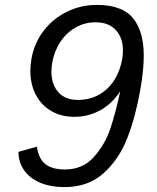

<svg xmlns="http://www.w3.org/2000/svg" viewBox="-20 -755 640 784"><path d="M55.5 -135 130.5 -156Q138 -106 165.8 -84.5Q193.5 -63 245.5 -63Q318 -63 363.8 -114.5Q409.5 -166 431 -231Q452.5 -296 471 -382.5Q436.5 -330 388 -304Q339.5 -278 283.5 -278Q229.5 -278 188.8 -302Q148 -326 126 -368.5Q104 -411 104 -465.5Q104 -489.5 108.5 -515Q120 -580 158.8 -630Q197.5 -680 254.2 -707.5Q311 -735 375 -735Q478.5 -735 522.8 -681.2Q567 -627.5 567 -528Q567 -467 553 -389Q533.5 -278 499.8 -191.2Q466 -104.5 403 -47.8Q340 9 243 9Q188 9 145.8 -8.2Q103.5 -25.5 79.5 -58.2Q55.5 -91 55.5 -135ZM479 -514Q482 -532 482 -549Q482 -601.5 452.5 -632.8Q423 -664 370.5 -664Q326.5 -664 289.2 -643Q252 -622 227 -584.8Q202 -547.5 193.5 -500Q190 -482 190 -462.5Q190 -410.5 218 -378.8Q246 -347 298.5 -347Q346 -347 384 -368.2Q422 -389.5 446.2 -427.2Q470.5 -465 479 -514Z"/></svg>

Font: JuliaMono
Style: Italic
Weight: 400
Italic angle: -9°
Monospace: yes
Designer: cormullion
Foundry: corm
Version: Version 0.057; ttfautohint (v1.8.4)